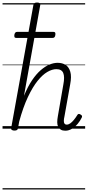

<svg xmlns="http://www.w3.org/2000/svg" viewBox="-20 -1014 691 1513"><path d="M495 16Q473 16 459.5 8Q446 0 438.5 -15Q431 -30 431 -51Q431 -72 436 -99L479 -347Q491 -408 478.5 -438.5Q466 -469 424 -469Q391 -469 353 -447Q315 -425 276 -376.5Q237 -328 199.5 -248.5Q162 -169 131 -55L122 -4Q120 6 114 10.5Q108 15 93 15Q81 15 73.5 10Q66 5 68 -5L243 -974Q245 -985 251.5 -989.5Q258 -994 272 -994Q287 -994 293.5 -989Q300 -984 297 -973L169 -259Q199 -332 232.5 -381.5Q266 -431 301.5 -461.5Q337 -492 370.5 -505.5Q404 -519 434 -519Q471 -519 497 -502.5Q523 -486 534 -448.5Q545 -411 533 -349L488 -97Q483 -76 483 -61.5Q483 -47 488.5 -39.5Q494 -32 505 -32Q520 -32 534 -42Q548 -52 562 -69Q576 -86 589 -107Q593 -115 599.5 -116Q606 -117 614 -112Q624 -107 626 -100.5Q628 -94 624 -87Q612 -62 592.5 -38.5Q573 -15 547.5 0.5Q522 16 495 16ZM110 -715Q97 -715 94.5 -721.5Q92 -728 93 -739Q95 -750 100 -756.5Q105 -763 116 -763H400Q412 -763 415 -756Q418 -749 416 -738Q415 -728 410 -721.5Q405 -715 393 -715ZM0 469H651V479H0ZM0 -20H651V0H0ZM0 -505H651V-500H0ZM0 -989H651V-979H0Z"/></svg>

Font: Playwrite DE VA Guides
Style: Regular
Weight: 400
Designer: Veronika Burian, José Scaglione
Foundry: TypeTogether
Version: Version 1.003